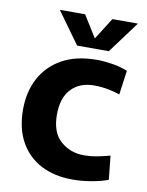

<svg xmlns="http://www.w3.org/2000/svg" viewBox="-83 -781 653 852"><g transform="rotate(10 243.5 -355.0)"><path d="M303 11Q221 11 160.5 -20.5Q100 -52 66.5 -112Q33 -172 33 -258Q33 -337 65.5 -398.5Q98 -460 161.5 -495.5Q225 -531 318 -531Q350 -531 388 -525Q426 -519 457 -506L442 -397Q420 -405 389 -411Q358 -417 326 -417Q261 -417 223 -377Q185 -337 185 -261Q185 -181 228.5 -142.5Q272 -104 333 -104Q367 -104 398.5 -110.5Q430 -117 451 -123L462 -16Q435 -5 390 3Q345 11 303 11ZM220 -578 117 -721H231L292 -623L354 -721H469L363 -578Z"/></g></svg>

Font: Murecho SemiBold
Style: Regular
Weight: 600
Designer: Neil Summerour
Foundry: Positype
Version: Version 1.010; ttfautohint (v1.8.3)